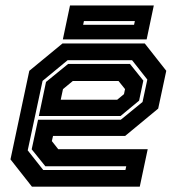

<svg xmlns="http://www.w3.org/2000/svg" viewBox="-20 -704 666 724"><path d="M526 -540 607 -437 576.5 -294.5 452 -191.5H180L175.5 -172L199.5 -141.5H537L507 0H100.5L19.5 -103L90.5 -437L215.5 -540ZM470 -463 520.5 -400 504.5 -324.5 434.5 -266.5H126.5L153.5 -395L237 -463ZM478 -477H235L140.5 -399L84.5 -137L143 -63H453L456 -77H151L99.5 -141L123.5 -252.5H435.5L517.5 -319.5L535.5 -404ZM427 -398.5H254.5L217.5 -368L209 -328H422L447.5 -349L451.5 -368ZM217 -555.5 244 -683.5H560L533 -555.5ZM293.5 -610.5H485.5L488.5 -624.5H296.5Z"/></svg>

Font: Tourney Thin
Style: Bold Italic
Weight: 700
Italic angle: -12°
Version: Version 1.015